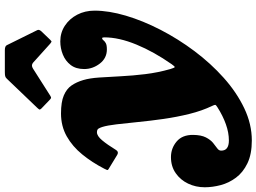

<svg xmlns="http://www.w3.org/2000/svg" viewBox="-255 -664 1084 812"><g transform="rotate(-90 287.0 -258.0)"><path d="M484 -348Q447 -348 424 -378Q401 -408 401 -444Q401 -479 418.2 -501.2Q435.5 -523.5 462.2 -534.2Q489 -545 518 -545Q555 -545 584.5 -525.5Q614 -506 631 -473.2Q648 -440.5 648 -400Q648 -340 626.8 -268Q605.5 -196 567 -121.2Q528.5 -46.5 476.8 22.5Q425 91.5 363.8 146.2Q302.5 201 235.2 233Q168 265 99 265Q41 265 2.5 246.5Q-36 228 -58.2 198.2Q-80.5 168.5 -89.8 133.5Q-99 98.5 -99 66Q-99 28 -83.5 -4.5Q-68 -37 -39.2 -57Q-10.5 -77 28.5 -77Q66 -77 94.5 -53Q123 -29 122.5 17Q122 51 112 70.5Q102 90 89 100.8Q76 111.5 66 118.5Q56 125.5 56 135Q55.5 168 99 168Q132 168 167.8 155.2Q203.5 142.5 239.5 119.5Q249 113.5 249.5 110.5Q250 107.5 245 97Q224.5 54.5 211.2 1Q198 -52.5 190 -108.5Q182 -164.5 177 -216Q172 -267.5 167.2 -307.2Q162.5 -347 156 -367.5Q153.5 -375.5 149.5 -382.8Q145.5 -390 133.5 -390Q118 -390 99.8 -368.2Q81.5 -346.5 58.5 -309Q51 -297 38.5 -304L-19 -339Q-27.5 -343.5 -26 -347.2Q-24.5 -351 -20.5 -359Q6 -410.5 39.8 -452Q73.5 -493.5 116.5 -517.8Q159.5 -542 213 -542Q261.5 -542 289.2 -530.2Q317 -518.5 331.5 -497.5Q346 -476.5 354.5 -447.5Q362.5 -420.5 365.2 -379.8Q368 -339 370.5 -289Q373 -239 379.5 -185.5Q386 -132 401 -79.5Q406.5 -61.5 409.2 -61Q412 -60.5 421.5 -74Q474 -149 504.5 -223Q535 -297 535 -359Q535 -368 531.5 -368Q526.5 -368 523 -363Q519.5 -358 511.2 -353Q503 -348 484 -348ZM270.5 -590 234 -625Q229 -630.5 229.8 -633Q230.5 -635.5 236.5 -642L360 -771Q365.5 -777 371.5 -778.2Q377.5 -779.5 388.5 -779.5H481Q498 -779.5 502 -771L565.5 -642.5Q569.5 -635 560.5 -625L525 -588Q518.5 -581.5 516.2 -582.2Q514 -583 508.5 -587.5L428 -660Q417 -669.5 403 -660.5L287.5 -587Q281 -583 277.8 -584.5Q274.5 -586 270.5 -590Z"/></g></svg>

Font: Besley* Fatface
Style: Italic
Weight: 900
Italic angle: -13°
Designer: Owen Earl
Foundry: indestructible type*
Version: Version 3.000; ttfautohint (v1.8.3)